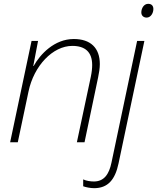

<svg xmlns="http://www.w3.org/2000/svg" viewBox="-20 -744 822 1004"><path d="M747 -652C768 -652 782 -675 782 -697C782 -712 774 -724 755 -724C732 -724 719 -700 719 -679C719 -662 731 -652 747 -652ZM33 0H73L129 -265C157 -400 256 -504 358 -504C424 -504 462 -473 462 -404C462 -387 460 -367 455 -343L382 0H422L493 -339C498 -362 502 -388 502 -409C502 -494 453 -540 366 -540C264 -540 190 -460 156 -399H154L179 -530H145ZM472 240C544 240 582 196 600 110L735 -530H697L563 106C550 169 523 205 471 205C454 205 431 202 415 194V230C428 235 453 240 472 240Z"/></svg>

Font: Noto Sans ExtraLight
Style: Italic
Weight: 200
Italic angle: -12°
Designer: Monotype Design Team
Foundry: Monotype Imaging Inc.
Version: Version 2.013